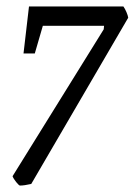

<svg xmlns="http://www.w3.org/2000/svg" viewBox="-20 -481 418 596"><path d="M378 -426 77 90Q55 95 42 95Q39 95 30.5 84.5Q22 74 19 66L302 -390L303 -401H113L88 -315H53L70 -461H363Q368 -454 372.5 -443.5Q377 -433 378 -426Z"/></svg>

Font: Grenze Light
Style: Italic
Weight: 300
Italic angle: -10°
Designer: Renata Polastri
Foundry: Omnibus-Type
Version: Version 1.002; ttfautohint (v1.8)